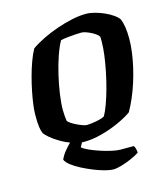

<svg xmlns="http://www.w3.org/2000/svg" viewBox="-131 -821 975 1122"><g transform="rotate(-15 356.0 -260.0)"><path d="M415 200Q396 200 365.5 192Q335 184 300 170Q265 156 232 139Q199 122 176 104Q153 86 146 69Q157 44 175.5 21.5Q194 -1 213 -20L287 -16L264 26Q278 38 306 50.5Q334 63 367.5 74Q401 85 432.5 92Q464 99 485 99H565Q570 105 573.5 117Q577 129 577 142Q560 154 529.5 167.5Q499 181 467.5 190.5Q436 200 415 200ZM291 0Q257 0 221 -13Q185 -26 153.5 -44.5Q122 -63 99.5 -82Q77 -101 70 -113Q63 -128 59.5 -153Q56 -178 56 -226Q56 -250 60.5 -285.5Q65 -321 73.5 -363.5Q82 -406 93.5 -449Q105 -492 119.5 -532Q134 -572 151 -603Q182 -625 224.5 -646Q267 -667 314.5 -683.5Q362 -700 408.5 -710Q455 -720 494 -720Q518 -720 546.5 -712.5Q575 -705 602.5 -693Q630 -681 652 -665.5Q674 -650 684 -635Q693 -613 697.5 -583Q702 -553 702 -515Q702 -478 696.5 -435.5Q691 -393 681 -348.5Q671 -304 657 -260Q643 -216 625.5 -175Q608 -134 588 -99Q556 -76 505.5 -53Q455 -30 398.5 -15Q342 0 291 0ZM331 -91Q343 -91 364 -93.5Q385 -96 406 -101Q427 -106 440 -113Q455 -138 469.5 -178Q484 -218 497 -265.5Q510 -313 520 -362.5Q530 -412 536 -457.5Q542 -503 542 -538Q542 -549 542 -556.5Q542 -564 541 -569Q537 -577 525 -586Q513 -595 497 -603Q481 -611 466 -616Q451 -621 441 -621Q426 -621 403 -619.5Q380 -618 356.5 -615.5Q333 -613 315 -609Q297 -578 279.5 -528Q262 -478 248.5 -420.5Q235 -363 227 -308Q219 -253 219 -212Q219 -195 220.5 -177.5Q222 -160 224 -146Q228 -138 242.5 -128.5Q257 -119 274.5 -110.5Q292 -102 308 -96.5Q324 -91 331 -91Z"/></g></svg>

Font: Texturina 12pt Black
Style: Italic
Weight: 900
Italic angle: -11°
Designer: Guillermo Torres Carreño
Foundry: Omnibus-Type
Version: Version 1.002